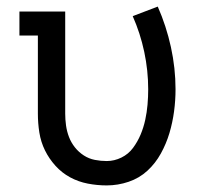

<svg xmlns="http://www.w3.org/2000/svg" viewBox="-20 -555 640 583"><path d="M304 8Q275 8 246.5 2.5Q218 -3 193 -16.5Q168 -30 148.5 -51.5Q129 -73 116.5 -98.5Q104 -124 99.5 -152.5Q95 -181 95 -210V-447H39V-520H178V-210Q178 -192 180.5 -174Q183 -156 189.5 -139Q196 -122 207.5 -107.5Q219 -93 234.5 -83Q250 -73 268 -69.5Q286 -66 304 -66Q327 -66 348.5 -76.5Q370 -87 384 -106Q398 -125 407 -146.5Q416 -168 421 -191Q426 -214 428 -237.5Q430 -261 430 -284Q430 -341 418 -397.5Q406 -454 383 -506L459 -535Q485 -476 499 -412Q513 -348 513 -284Q513 -250 508.5 -216.5Q504 -183 494.5 -151Q485 -119 468.5 -89Q452 -59 427.5 -36.5Q403 -14 370.5 -3Q338 8 304 8Z"/></svg>

Font: Iosevka HT Extended
Style: Regular
Weight: 400
Width: 7
Monospace: yes
Designer: Belleve Invis
Foundry: Belleve Invis
Version: Version 32.3.0; ttfautohint (v1.8.4)